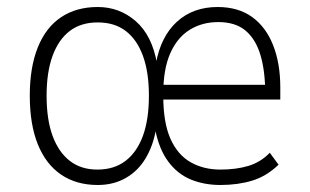

<svg xmlns="http://www.w3.org/2000/svg" viewBox="-20 -520 886 548"><path d="M259 8Q198 8 154.5 -21.5Q111 -51 88 -108Q65 -165 65 -247Q65 -328 88 -385Q111 -442 154.5 -471Q198 -500 259 -500Q321 -500 367.5 -459.5Q414 -419 428 -339H425Q439 -416 485 -458Q531 -500 601 -500Q660 -500 699.5 -471.5Q739 -443 759.5 -391Q780 -339 780 -271V-236H434V-278H757L737 -253Q737 -317 723.5 -362.5Q710 -408 681 -432.5Q652 -457 603 -457Q557 -457 521.5 -435Q486 -413 466 -368Q446 -323 446 -252V-246Q446 -170 466.5 -124Q487 -78 524 -57Q561 -36 609 -36Q654 -36 689 -46.5Q724 -57 750 -84L775 -50Q741 -17 700 -4.5Q659 8 609 8Q563 8 525 -7.5Q487 -23 460.5 -58.5Q434 -94 423 -150H425Q417 -104 395.5 -68Q374 -32 339 -12Q304 8 259 8ZM258 -36Q306 -36 338.5 -61Q371 -86 388 -132.5Q405 -179 405 -247Q405 -314 388 -360.5Q371 -407 339 -431.5Q307 -456 259 -456Q211 -456 179 -431.5Q147 -407 130 -360.5Q113 -314 113 -247Q113 -179 130 -132.5Q147 -86 179 -61Q211 -36 258 -36Z"/></svg>

Font: Nunito Sans 7pt Condensed ExtraLight
Style: Regular
Weight: 250
Width: 3
Designer: Vernon Adams
Foundry: Vernon Adams
Version: Version 3.101;gftools[0.9.27]